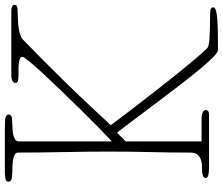

<svg xmlns="http://www.w3.org/2000/svg" viewBox="-82 -778 897 772"><g transform="rotate(-90 366.0 -392.5)"><path d="M183 -391Q205 -411 239 -444.5Q273 -478 310.5 -516Q348 -554 386 -593.5Q424 -633 454.5 -666Q485 -699 504 -722Q523 -745 523 -750Q523 -757 516 -760Q509 -763 498.5 -764.5Q488 -766 475.5 -766Q463 -766 452 -766Q442 -766 430 -767.5Q418 -769 418 -780Q418 -785 425 -790Q432 -795 452 -795H709Q718 -795 725 -792Q732 -789 732 -781Q732 -770 712 -770Q694 -769 676 -768.5Q658 -768 642.5 -766Q627 -764 614 -760Q601 -756 593 -749Q557 -714 513.5 -671Q470 -628 424 -581Q378 -534 333 -486Q288 -438 248 -395Q306 -318 362 -246Q386 -215 411.5 -182.5Q437 -150 462.5 -118.5Q488 -87 512 -58.5Q536 -30 557 -8Q565 0 599.5 2Q634 4 676 4Q699 4 710.5 5.5Q722 7 722 17Q722 24 708.5 28Q695 32 671.5 33.5Q648 35 616.5 35.5Q585 36 550 36Q541 36 520 15Q499 -6 471 -40Q443 -74 409.5 -117.5Q376 -161 342 -206Q308 -251 276 -294Q244 -337 218 -370L183 -335V-30H279Q290 -30 299.5 -25.5Q309 -21 309 -13Q309 0 289 0H77Q63 0 49.5 -2.5Q36 -5 36 -13Q36 -22 46 -25Q56 -28 65 -28Q75 -28 87.5 -28.5Q100 -29 111.5 -33.5Q123 -38 130.5 -47.5Q138 -57 138 -74Q138 -156 140 -234.5Q142 -313 142 -401Q142 -489 140 -584.5Q138 -680 138 -768Q138 -777 129.5 -781.5Q121 -786 108.5 -788Q96 -790 82 -790.5Q68 -791 58 -791Q47 -791 34 -793.5Q21 -796 21 -806Q21 -817 35 -819Q49 -821 58 -821H240Q272 -821 281.5 -817.5Q291 -814 291 -806Q291 -795 278.5 -793Q266 -791 254 -791Q249 -791 237.5 -790.5Q226 -790 214 -788Q202 -786 192.5 -780.5Q183 -775 183 -766Z"/></g></svg>

Font: Life Savers
Style: Regular
Weight: 400
Designer: Pablo Impallari, Rodrigo Fuenzalida, Brenda Gallo
Foundry: Pablo Impallari, Rodrigo Fuenzalida, Brenda Gallo
Version: Version 3.001; ttfautohint (v0.95) -l 8 -r 50 -G 200 -x 14 -